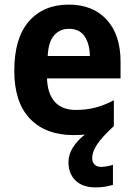

<svg xmlns="http://www.w3.org/2000/svg" viewBox="-20 -576 582 833"><path d="M380 109Q380 128 390.5 138Q401 148 418 148Q432 148 446.5 145Q461 142 470 139V226Q454 231 435 234Q416 237 395 237Q338 237 307.5 207Q277 177 277 128Q277 94 296.5 63.5Q316 33 348 8Q325 10 298 10Q178 10 110 -61Q42 -132 42 -269Q42 -411 105.5 -483.5Q169 -556 278 -556Q383 -556 443 -490.5Q503 -425 503 -308V-236H184Q186 -170 217.5 -134.5Q249 -99 309 -99Q354 -99 393 -109Q432 -119 474 -141V-29Q420 21 400 52.5Q380 84 380 109ZM279 -451Q240 -451 215 -423Q190 -395 187 -333H370Q369 -386 347 -418.5Q325 -451 279 -451Z"/></svg>

Font: Noto Sans SemiCondensed
Style: Bold
Weight: 700
Width: 4
Designer: Monotype Design Team
Foundry: Monotype Imaging Inc.
Version: Version 2.013; ttfautohint (v1.8.4.7-5d5b)